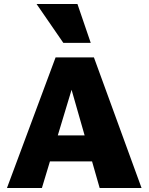

<svg xmlns="http://www.w3.org/2000/svg" viewBox="-20 -947 748 967"><path d="M482 0 323 -556H359L191 0H15L260 -658H453L693 0ZM129 -134 180 -265H485L550 -134ZM299 -731 164 -927H370L437 -731Z"/></svg>

Font: Ysabeau Infant Black
Style: Regular
Weight: 900
Designer: Christian Thalmann (Catharsis Fonts)
Version: Version 2.001;gftools[0.9.30]; featfreeze: ss01,ss02,lnum